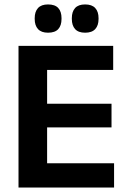

<svg xmlns="http://www.w3.org/2000/svg" viewBox="-20 -846 578 866"><path d="M63.5 0V-639H192.5V0ZM102 0V-109.5H494.5V0ZM138.5 -271.5V-378H483V-271.5ZM101.5 -530.5V-639H490.5V-530.5ZM196.5 -698.5Q166.5 -698.5 151.5 -714.8Q136.5 -731 136.5 -760.5V-764Q136.5 -793.5 151.5 -809.8Q166.5 -826 196.5 -826Q228 -826 242.8 -809.8Q257.5 -793.5 257.5 -764V-760.5Q257.5 -731 242.8 -714.8Q228 -698.5 196.5 -698.5ZM364 -698.5Q333.5 -698.5 318.8 -714.8Q304 -731 304 -760.5V-764Q304 -793.5 318.8 -809.8Q333.5 -826 364 -826Q394.5 -826 409.5 -809.8Q424.5 -793.5 424.5 -764V-760.5Q424.5 -731 409.5 -714.8Q394.5 -698.5 364 -698.5Z"/></svg>

Font: Anek Gurmukhi Medium SemiBold
Style: Regular
Weight: 600
Version: Version 1.003